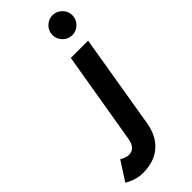

<svg xmlns="http://www.w3.org/2000/svg" viewBox="-434 -777 1036 1036"><g transform="rotate(-45 83.5 -259.0)"><path d="M-30 215Q-58 215 -85 206.5Q-112 198 -135 184L-65 75Q-36 92 -16 92Q34 92 44 29L133 -500H265L175 39Q161 124 108 169.5Q55 215 -30 215ZM226 -581Q195 -581 172.5 -603.5Q150 -626 150 -657Q150 -688 172.5 -710.5Q195 -733 226 -733Q257 -733 279.5 -710.5Q302 -688 302 -657Q302 -626 279.5 -603.5Q257 -581 226 -581Z"/></g></svg>

Font: Figtree Light
Style: Bold Italic
Weight: 700
Italic angle: -9.5°
Version: Version 2.000